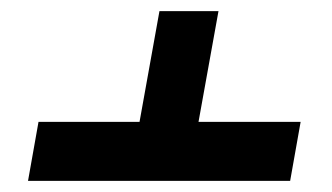

<svg xmlns="http://www.w3.org/2000/svg" viewBox="-20 -571 602 348"><path d="M505.9 -243.2H30.8L49.8 -350.1H232.9L269 -550.8H376L339.8 -350.1H524.9Z"/></svg>

Font: Tinos
Style: Bold Italic
Weight: 700
Italic angle: -16.333°
Designer: Steve Matteson
Foundry: Monotype Imaging Inc.
Version: Version 1.23